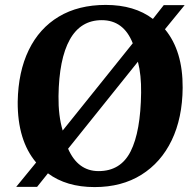

<svg xmlns="http://www.w3.org/2000/svg" viewBox="-20 -746 796 781"><path d="M46 14 127 -85Q51 -175 52 -332Q54 -454 97 -542.5Q140 -631 219.5 -678.5Q299 -726 410 -726Q527 -726 602 -669L646 -725H731L651 -627Q724 -539 723 -389Q722 -266 678.5 -175.5Q635 -85 555 -35Q475 15 365 15Q250 15 175 -41L131 14ZM235 -215 520 -570Q483 -664 394 -664Q308 -664 264 -585Q220 -506 218 -355Q217 -275 235 -215ZM381 -50Q471 -50 511.5 -130.5Q552 -211 554 -369Q555 -441 541 -495L257 -141Q297 -50 381 -50Z"/></svg>

Font: Literata 36pt
Style: Bold Italic
Weight: 700
Italic angle: -2°
Designer: Latin by Veronika Burian and Jose Scaglione. Greek by Irene Vlachou. Cyrillic by Vera Evstafieva
Foundry: TypeTogether
Version: Version 3.002